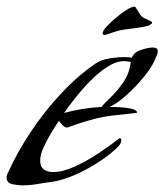

<svg xmlns="http://www.w3.org/2000/svg" viewBox="-20 -555 495 578"><path d="M46 3Q35 3 17.5 -0.5Q0 -4 0 -20Q0 -29 5 -37Q32 -97 73 -158.5Q114 -220 164 -273.5Q214 -327 268 -364Q285 -375 308.5 -379Q332 -383 351 -383Q358 -383 364.5 -383Q371 -383 377 -381Q382 -397 404 -404.5Q426 -412 440 -412Q455 -412 455 -401Q455 -394 451 -386Q447 -378 445 -372Q435 -350 411.5 -321.5Q388 -293 360 -268Q332 -243 310 -233Q317 -233 335.5 -232.5Q354 -232 372 -228.5Q390 -225 393 -217Q392 -215 389 -215Q357 -211 326.5 -208Q296 -205 264 -197Q250 -193 236 -189Q222 -185 208 -180L183 -171Q175 -171 168.5 -178Q162 -185 157 -191Q147 -176 134 -154.5Q121 -133 111 -111Q101 -89 101 -71Q101 -53 112 -45Q123 -37 139 -37Q169 -37 206 -54Q243 -71 278 -94.5Q313 -118 336 -136Q339 -139 341 -139Q345 -139 345 -132Q345 -125 338 -116Q317 -94 282 -70.5Q247 -47 209 -30Q171 -13 139 -8Q116 -5 93 -1Q70 3 46 3ZM173 -215Q228 -230 286 -233Q289 -238 294.5 -243.5Q300 -249 304 -253Q329 -276 349 -304Q369 -332 373 -365L374 -367Q374 -369 365 -370Q356 -371 354 -371Q330 -371 303.5 -354Q277 -337 252 -311.5Q227 -286 206.5 -260Q186 -234 173 -215ZM295 -450Q289 -450 289 -455Q289 -462 301 -475Q313 -488 329.5 -502Q346 -516 361.5 -525.5Q377 -535 384 -535Q388 -535 390 -530Q395 -523 398 -517Q401 -511 408 -504Q412 -501 425 -495.5Q438 -490 438 -487Q438 -484 435 -482.5Q432 -481 430 -479Q427 -477 410.5 -474Q394 -471 377 -469Q360 -467 354 -466Q340 -464 327.5 -460Q315 -456 301 -451Q299 -450 295 -450Z"/></svg>

Font: My Soul
Style: Regular
Weight: 400
Designer: Robert E. Leuschke
Foundry: Robert E. Leuschke
Version: Version 1.010; ttfautohint (v1.8.4.7-5d5b)